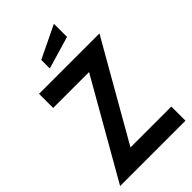

<svg xmlns="http://www.w3.org/2000/svg" viewBox="-274 -1010 1097 1097"><g transform="rotate(-45 274.0 -461.5)"><path d="M8 0 366 -626 388 -586H53V-700H541L183 -74L161 -114H536V0ZM199 -759V-828L396 -923V-817Z"/></g></svg>

Font: Cabin VF Beta
Style: Regular
Weight: 400
Designer: Pablo Impallari
Foundry: Pablo Impallari. http://www.impallari.com Igino Marini. http://www.ikern.com
Version: Version 2.200